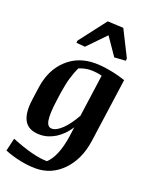

<svg xmlns="http://www.w3.org/2000/svg" viewBox="-197 -913 953 1230"><g transform="rotate(20 280.0 -298.5)"><path d="M10.7 91.3Q89.8 123.5 152.1 139.2Q214.4 154.8 256.8 154.8Q285.6 129.4 306.9 79.1Q328.1 28.8 338.9 -43.5L347.7 -108.9Q310.5 -51.3 260 -20.3Q209.5 10.7 155.3 10.7Q79.1 10.7 50 -38.3Q21 -87.4 34.2 -182.1L46.9 -273.9Q64.5 -395.5 141.6 -468Q218.8 -540.5 333 -540.5Q379.9 -540.5 434.8 -530.5Q489.7 -520.5 544.4 -502.4L482.9 -63Q463.9 65.9 387.5 144.5Q311 223.1 203.1 223.1Q154.3 223.1 98.1 211.7Q42 200.2 -9.8 179.2ZM182.1 -225.1Q170.4 -139.6 177 -95.7Q183.6 -51.8 214.4 -51.8Q246.1 -51.8 284.7 -89.6Q323.2 -127.4 359.4 -191.9L399.4 -479.5Q384.8 -483.9 364 -486.8Q343.3 -489.7 323.2 -489.7Q303.7 -489.7 281.7 -484.9Q259.8 -480 242.7 -472.7Q227.1 -439.5 213.6 -395Q200.2 -350.6 190.9 -289.1ZM511.7 -622.6 435.1 -617.7 352.1 -738.3 235.4 -617.7 175.3 -622.6 177.2 -638.2 316.9 -820.3 424.8 -815.4 513.7 -638.2Z"/></g></svg>

Font: Noticia Text
Style: Bold Italic
Weight: 700
Italic angle: -8°
Designer: JM Sole
Foundry: JM Sole
Version: Version 1.003